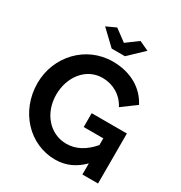

<svg xmlns="http://www.w3.org/2000/svg" viewBox="-209 -1062 1143 1214"><g transform="rotate(30 362.5 -455.0)"><path d="M426 -782 532 -883 463 -915 378 -852 293 -915 223 -883 329 -782ZM424 -365V-264H567V-215C512 -150 449 -117 381 -117C260 -117 171 -221 171 -355C171 -483 252 -593 373 -593C449 -593 518 -554 554 -484L657 -560C609 -654 511 -715 378 -715C181 -715 32 -553 32 -359C32 -154 182 5 369 5C445 5 509 -23 567 -81V0H681V-365Z"/></g></svg>

Font: FIGSv2-sans-serif
Style: Bold
Weight: 700
Designer: Matt McInerney, Pablo Impallari, Rodrigo Fuenzalida,Mirko Velimirovic
Foundry: Matt McInerney, Pablo Impallari, Rodrigo Fuenzalida
Version: Version 4.021;hotconv 1.0.109;makeotfexe 2.5.65596